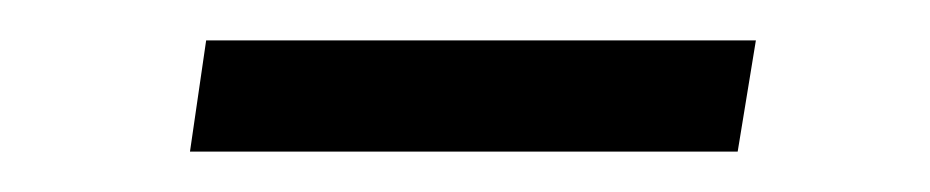

<svg xmlns="http://www.w3.org/2000/svg" viewBox="-20 -314 460 95"><path d="M74 -239 82 -294H354L345 -239Z"/></svg>

Font: Nunito Sans 10pt Light
Style: Italic
Weight: 300
Italic angle: -9°
Designer: Vernon Adams
Foundry: Vernon Adams
Version: Version 3.101;gftools[0.9.27]